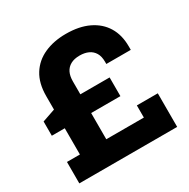

<svg xmlns="http://www.w3.org/2000/svg" viewBox="-165 -889 1024 1040"><g transform="rotate(-30 346.5 -369.0)"><path d="M39 0V-134H120V-298H39V-387L120 -415V-499Q120 -579 153 -632Q186 -685 245 -711.5Q304 -738 380 -738Q463 -738 521.5 -710Q580 -682 611 -631Q642 -580 642 -509V-487H489V-501Q489 -535 476 -556.5Q463 -578 440 -588.5Q417 -599 386 -599Q352 -599 329.5 -586.5Q307 -574 296 -551.5Q285 -529 285 -496V-415H468V-298H285V-134H520V-210H651V0Z"/></g></svg>

Font: Hubot Sans
Style: Bold
Weight: 700
Designer: Deni Anggara
Foundry: GitHub, Inc., Subsidiary of Microsoft Corporation
Version: Version 2.000